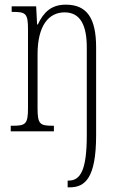

<svg xmlns="http://www.w3.org/2000/svg" viewBox="-20 -563 508 823"><path d="M270 240H279C344 240 392 201 392 17V-360C392 -486 352 -543 262 -543C200 -543 167 -511 142 -458H139L135 -536H30V-512H34C90 -512 100 -506 100 -438V-100C100 -31 90 -24 34 -24H26V0H211V-24H206C151 -24 141 -31 141 -99V-330C141 -454 189 -510 257 -510C326 -510 352 -452 352 -360V18C352 167 324 211 275 211H270Z"/></svg>

Font: Noto Serif Khmer ExtraCondensed ExtraLight
Style: Regular
Weight: 200
Width: 2
Designer: Danh Hong and the Monotype Design Team
Foundry: Monotype Imaging Inc.
Version: Version 2.004